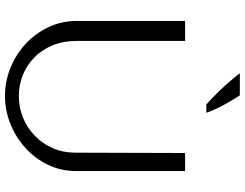

<svg xmlns="http://www.w3.org/2000/svg" viewBox="-127 -851 993 779"><g transform="rotate(90 369.5 -461.5)"><path d="M369.4 14.8Q310.5 14.8 255.8 -7.2Q201.1 -29.3 158.1 -69Q115 -108.8 89.9 -162.3Q64.8 -215.9 64.8 -278.8V-716H146.2V-275.3Q146.2 -221 164.2 -177.8Q182.1 -134.5 213.4 -104Q244.6 -73.6 284.7 -57.5Q324.8 -41.4 369.4 -41.4Q416.6 -41.4 457.9 -58.5Q499.3 -75.6 531.2 -106.6Q563.2 -137.6 581.3 -179.3Q599.4 -221 599.4 -270.1L600.8 -716H674.1V-274.9Q674.1 -213.1 648.8 -160.2Q623.6 -107.4 580.2 -68.1Q536.9 -28.9 482.4 -7.1Q427.9 14.8 369.4 14.8ZM403.6 -802.2Q374.9 -828 350.5 -853.3Q326.1 -878.6 307.6 -900.5Q289.1 -922.4 277.2 -938.1H366.9Q375.9 -924 388.2 -903.9Q400.4 -883.7 413.5 -858.4Q426.6 -833 437.6 -802.2Z"/></g></svg>

Font: Russolo 10pt ExtraLight
Style: Regular
Weight: 200
Designer: Micah Stupak-Hahn
Version: Version 1.000